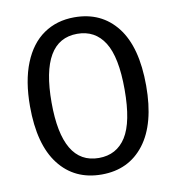

<svg xmlns="http://www.w3.org/2000/svg" viewBox="-80 -773 789 859"><g transform="rotate(-10 314.0 -344.0)"><path d="M578 -344Q578 -171 507.5 -79Q437 13 314 13Q191 13 120.5 -78Q50 -169 50 -343Q50 -458 82.5 -538.5Q115 -619 174.5 -660Q234 -701 314 -701Q437 -701 507.5 -610.5Q578 -520 578 -344ZM148 -343Q148 -62 314 -62Q395 -62 437.5 -129Q480 -196 480 -344Q480 -491 437.5 -558.5Q395 -626 314 -626Q148 -626 148 -343Z"/></g></svg>

Font: Fira Sans Condensed
Style: Regular
Weight: 400
Width: 3
Designer: bBox Type GmbH & Carrois Corporate GbR & Edenspiekermann AG
Foundry: bBox Type GmbH & Carrois Corporate GbR & Edenspiekermann AG
Version: Version 4.301